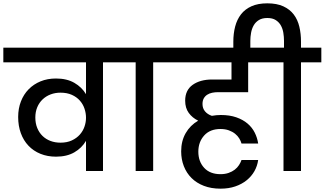

<svg xmlns="http://www.w3.org/2000/svg" viewBox="-44 -1026 1948 1152"><path d="M319 -170Q358 -170 387 -183.5Q416 -197 435 -218.5Q454 -240 463 -266.5Q472 -293 472 -319V-320Q472 -347 463 -374Q454 -401 435 -422.5Q416 -444 387 -457Q358 -470 319 -470Q287 -470 259.5 -459.5Q232 -449 211.5 -429.5Q191 -410 179.5 -382.5Q168 -355 168 -321Q168 -286 179.5 -258Q191 -230 211 -210.5Q231 -191 258.5 -180.5Q286 -170 319 -170ZM574 -652V0H472V-181Q447 -138 402 -112Q357 -86 292 -86Q241 -86 199 -103Q157 -120 127 -151.5Q97 -183 81 -227Q65 -271 65 -324Q65 -375 81.5 -417.5Q98 -460 128 -490.5Q158 -521 199.5 -538Q241 -555 292 -555Q357 -555 402 -529Q447 -503 472 -461V-652H-24V-740H696V-652Z M770 -652H648V-740H997V-652H875V0H770Z M1505 -66Q1500 -30 1482.5 1Q1465 32 1436 55.5Q1407 79 1367.5 92.5Q1328 106 1279 106Q1223 106 1179 89Q1135 72 1105 42Q1075 12 1059 -29Q1043 -70 1043 -118Q1043 -180 1070 -227Q1097 -274 1145 -302Q1110 -319 1088.5 -348.5Q1067 -378 1067 -422Q1067 -485 1112 -517Q1157 -549 1229 -549H1345V-652H949V-740H1582V-652H1445V-473H1265Q1246 -473 1229 -469.5Q1212 -466 1199 -457.5Q1186 -449 1178.5 -435.5Q1171 -422 1171 -402Q1171 -376 1186 -358Q1201 -340 1227 -331Q1255 -336 1281 -336Q1334 -336 1374 -322Q1414 -308 1441.5 -284.5Q1469 -261 1484.5 -230Q1500 -199 1505 -165H1405Q1401 -180 1391.5 -195.5Q1382 -211 1366.5 -223.5Q1351 -236 1329 -244Q1307 -252 1279 -252Q1216 -252 1181 -213Q1146 -174 1146 -116Q1146 -57 1181 -19Q1216 19 1279 19Q1306 19 1327.5 11.5Q1349 4 1364.5 -8Q1380 -20 1390 -35.5Q1400 -51 1405 -66H1505Z M1356 -776Q1356 -825 1367 -867Q1378 -909 1402 -940Q1426 -971 1465 -988.5Q1504 -1006 1560 -1006Q1617 -1006 1656 -988Q1695 -970 1718.5 -939Q1742 -908 1752 -866Q1762 -824 1762 -776V-740H1884V-652H1762V0H1657V-652H1535V-740H1660V-781Q1660 -805 1656 -829.5Q1652 -854 1641 -873.5Q1630 -893 1610.5 -905.5Q1591 -918 1560 -918Q1529 -918 1509 -905.5Q1489 -893 1478 -873.5Q1467 -854 1462.5 -829.5Q1458 -805 1458 -781V-716H1356Z"/></svg>

Font: SVN-Poppins Medium
Style: Regular
Weight: 500
Designer: Ninad Kale (Devanagari), Jonny Pinhorn (Latin)
Foundry: Indian Type Foundry
Version: Version 3.002 2017; ttfautohint (v1.8.3)